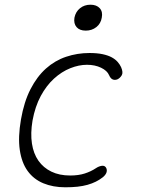

<svg xmlns="http://www.w3.org/2000/svg" viewBox="-20 -785 640 815"><path d="M69 -278Q82 -353 109.5 -406.5Q137 -460 175 -494Q213 -528 260.5 -544Q308 -560 360 -560Q392 -560 415.5 -555Q439 -550 454.5 -541.5Q470 -533 479.5 -522Q489 -511 494 -500Q504 -477 496.5 -465Q489 -453 478 -448Q467 -444 458 -448Q449 -452 443 -466Q435 -485 409 -497.5Q383 -510 349 -510Q315 -510 278.5 -495.5Q242 -481 209.5 -451.5Q177 -422 153 -377.5Q129 -333 118 -273Q109 -219 115.5 -176Q122 -133 143 -103Q164 -73 198 -56.5Q232 -40 278 -40Q313 -40 339.5 -48.5Q366 -57 387 -71Q399 -79 411 -81Q423 -83 429 -75Q432 -71 433 -65.5Q434 -60 432.5 -54.5Q431 -49 427 -43.5Q423 -38 417 -33Q403 -22 387 -14Q371 -6 351.5 -0.5Q332 5 309 7.5Q286 10 257 10Q205 10 164 -7Q123 -24 97.5 -59Q72 -94 64 -148.5Q56 -203 69 -278ZM344 -655Q318 -655 305 -670Q292 -685 296 -710Q301 -735 319.5 -750Q338 -765 364 -765Q390 -765 403.5 -750Q417 -735 412 -710Q408 -685 389 -670Q370 -655 344 -655Z"/></svg>

Font: Maple Mono NL Thin
Style: Italic
Weight: 250
Italic angle: -10°
Monospace: yes
Designer: subframe7536
Version: Version 7.000